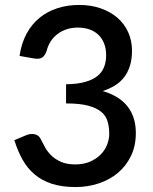

<svg xmlns="http://www.w3.org/2000/svg" viewBox="-20 -748 620 776"><path d="M59 -522Q66.5 -573 87.2 -611.5Q108 -650 139.5 -675.8Q171 -701.5 211.8 -714.8Q252.5 -728 300 -728Q348 -728 387.2 -714.2Q426.5 -700.5 454.8 -676Q483 -651.5 498.2 -617.5Q513.5 -583.5 513.5 -543Q513.5 -508.5 505.2 -482.2Q497 -456 481.8 -436Q466.5 -416 444.5 -402.5Q422.5 -389 395 -380Q462 -360.5 495.5 -317.8Q529 -275 529 -210.5Q529 -158.5 509.5 -118Q490 -77.5 456.8 -49.5Q423.5 -21.5 379.2 -6.8Q335 8 285.5 8Q230 8 189.5 -5.2Q149 -18.5 119.8 -43.2Q90.5 -68 71 -103Q51.5 -138 38 -181.5L84.5 -201Q103 -209 119.8 -205.5Q136.5 -202 144 -187Q152 -171 162 -152.8Q172 -134.5 187.8 -119.2Q203.5 -104 226.8 -93.8Q250 -83.5 284 -83.5Q318.5 -83.5 344.2 -94.8Q370 -106 387.2 -123.8Q404.5 -141.5 413 -163.5Q421.5 -185.5 421.5 -207Q421.5 -234 415 -256.8Q408.5 -279.5 389.8 -295.5Q371 -311.5 336.8 -320.8Q302.5 -330 247 -330V-407.5Q292.5 -408 323.8 -416.8Q355 -425.5 373.8 -440.8Q392.5 -456 400.8 -477.5Q409 -499 409 -524.5Q409 -552 400.5 -573Q392 -594 376.8 -608.2Q361.5 -622.5 340.5 -629.5Q319.5 -636.5 294 -636.5Q269.5 -636.5 248.8 -629.5Q228 -622.5 211.8 -610Q195.5 -597.5 184.5 -580.2Q173.5 -563 168.5 -542.5Q161.5 -522 149.8 -515Q138 -508 115.5 -512Z"/></svg>

Font: TypoPRO Lato
Style: Regular
Weight: 600
Designer: Lukasz Dziedzic with Adam Twardoch and Botio Nikoltchev
Foundry: tyPoland Lukasz Dziedzic
Version: Version 2.010; 2014-09-01; http://www.latofonts.com/